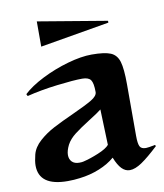

<svg xmlns="http://www.w3.org/2000/svg" viewBox="-87 -845 794 929"><g transform="rotate(-10 310.0 -380.5)"><path d="M30 -88Q30 -109 38 -141Q47 -176 79.5 -205Q112 -234 152 -255Q192 -276 254 -304Q318 -333 348 -351Q378 -369 378 -388Q378 -432 367 -447.5Q356 -463 325 -463Q283 -463 200.5 -453Q118 -443 51 -426L46 -436Q82 -470 143.5 -501Q205 -532 272 -551Q339 -570 390 -570Q454 -570 483.5 -557.5Q513 -545 523.5 -510Q534 -475 534 -399V-146Q534 -108 541 -93.5Q548 -79 571 -79Q583 -79 616 -86L620 -80Q570 -33 536 -10Q502 13 476 13Q454 13 436.5 -5Q419 -23 404 -61Q373 -34 327.5 -15.5Q282 3 231 9Q202 13 171 13Q30 13 30 -88ZM241 -65Q255 -65 262 -67Q296 -75 337 -92Q378 -109 392 -126L386 -301Q369 -287 324 -259Q278 -230 249.5 -208Q221 -186 207 -160Q193 -132 193 -111Q193 -90 205.5 -77.5Q218 -65 241 -65ZM157 -774 497 -717V-708L157 -650Z"/></g></svg>

Font: Tiejili SC
Style: Regular
Weight: 400
Designer: Buernia
Foundry: Ershou Xiaoxi Press
Version: Version 1.100